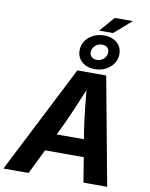

<svg xmlns="http://www.w3.org/2000/svg" viewBox="-138 -1195 994 1276"><g transform="rotate(10 359.0 -557.0)"><path d="M-24.4 0 346.2 -727.5H541L675.8 0H515.6L458 -351.6Q448.2 -417.5 439.5 -498.3Q430.7 -579.1 422.4 -674.3H456.1Q417.5 -581.1 383.5 -500.5Q349.6 -419.9 317.4 -351.6L145.5 0ZM159.7 -167 179.2 -284.7H565.9L546.4 -167ZM442.9 -1013.2 530.8 -1114.3H652.8L536.6 -1013.2ZM458 -755.9Q417.5 -755.9 388.4 -772.7Q359.4 -789.6 346.4 -817.9Q333.5 -846.2 339.4 -880.9Q344.2 -911.1 364 -935.3Q383.8 -959.5 414.3 -973.4Q444.8 -987.3 481.9 -987.3Q522.9 -987.3 551.8 -970.7Q580.6 -954.1 593.8 -925.8Q606.9 -897.5 601.1 -862.8Q595.7 -832 575.7 -807.9Q555.7 -783.7 525.4 -769.8Q495.1 -755.9 458 -755.9ZM460.9 -818.8Q485.4 -818.8 503.9 -833.5Q522.5 -848.1 526.4 -871.1Q530.8 -894.5 517.6 -909.7Q504.4 -924.8 479 -924.8Q454.6 -924.8 436.3 -909.9Q418 -895 413.6 -872.1Q409.7 -849.1 422.9 -834Q436 -818.8 460.9 -818.8Z"/></g></svg>

Font: Inter 17pt
Style: Bold Italic
Weight: 700
Italic angle: -9.3988°
Version: Version 4.001;git-66647c0bb